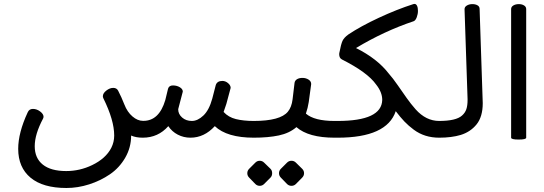

<svg xmlns="http://www.w3.org/2000/svg" viewBox="-20 -687 2716 958"><path d="M70.8 55.7Q70.8 -24.4 118.2 -126.5Q125.5 -143.6 144.3 -143.6Q163.1 -143.6 180.2 -130.9Q197.3 -118.2 197.3 -104Q197.3 -101.1 194.8 -95.2Q153.3 -17.1 153.3 42.5Q153.3 102.1 193.6 134.3Q233.9 166.5 310.1 166.5Q378.4 166.5 439.9 136.7Q507.8 104 535.2 50.8Q549.8 22 549.8 -10.7Q549.8 -87.4 495.6 -196.8Q493.2 -202.6 493.2 -206.5Q493.2 -221.7 510.5 -235.1Q527.8 -248.5 544.9 -248.5Q562 -248.5 569.3 -234.9Q585.9 -203.1 600.6 -165.5Q615.2 -127.9 640.9 -106Q666.5 -84 693.4 -84H695.8Q773.9 -84 804.7 -187.5L818.4 -244.1Q823.2 -260.7 842.8 -260.7Q862.3 -260.7 877.2 -251.7Q892.1 -242.7 892.1 -230L869.1 -142.1Q869.1 -117.7 888.7 -100.6Q908.2 -83.5 937.3 -83.5Q966.3 -83.5 994.9 -110.6Q1023.4 -137.7 1039.1 -194.8L1056.6 -262.7Q1063.5 -283.2 1089.4 -283.2Q1105 -283.2 1117.9 -272.2Q1130.9 -261.2 1130.9 -248.5L1109.4 -168.5Q1102.1 -145 1095.7 -128.4Q1119.6 -102.1 1157.2 -92.8Q1194.8 -83.5 1246.6 -83.5V0Q1112.3 0 1051.8 -57.6Q999 0 930.2 0Q896.5 0 867.2 -15.1Q837.9 -30.3 819.8 -57.6Q769 0 692.4 0Q658.2 0 634.3 -10.7Q634.3 48.8 605 99.6Q575.7 150.4 528.6 182.6Q481.4 214.8 424.8 232.9Q368.2 251 311.5 251Q194.3 251 132.6 199.7Q70.8 148.4 70.8 55.7Z M1245.6 -83.5Q1378.9 -83.5 1416.5 -129.9Q1435.1 -152.3 1439.9 -191.9L1449.7 -273.9Q1451.7 -285.6 1462.4 -292Q1473.1 -298.3 1489.5 -298.3Q1505.9 -298.3 1519.3 -290Q1532.7 -281.7 1532.7 -267.6L1520.5 -177.7Q1516.1 -148.9 1506.3 -120.1Q1548.3 -83.5 1648.9 -83.5V0Q1519.5 0 1459 -52.7Q1424.3 -22.5 1371.3 -11.2Q1318.4 0 1245.6 0Q1230.5 0 1217.8 -12.7Q1205.1 -25.4 1205.1 -41.7Q1205.1 -58.1 1217.3 -70.8Q1229.5 -83.5 1245.6 -83.5ZM1381.3 199.2Q1372.1 189.9 1372.1 177.2Q1372.1 164.6 1381.3 155.3L1412.1 124.5Q1421.4 115.2 1434.3 115.2Q1447.3 115.2 1456.5 124.5L1487.8 155.3Q1497.1 164.6 1497.1 177.2Q1497.1 189.9 1487.8 199.2L1456.5 231Q1447.3 240.2 1434.3 240.2Q1421.4 240.2 1412.1 231ZM1223.1 199.2Q1213.9 189.9 1213.9 177.2Q1213.9 164.6 1223.1 155.3L1253.9 124.5Q1263.2 115.2 1275.9 115.2Q1288.6 115.2 1297.9 124.5L1329.6 155.3Q1337.9 163.6 1337.9 177.2Q1337.9 190.9 1329.6 199.2L1297.9 231Q1288.6 240.2 1275.9 240.2Q1263.2 240.2 1253.9 231Z M1672.4 -416.5 1672.9 -421.9Q1681.6 -467.8 1689.2 -483.6Q1696.8 -499.5 1718.3 -515.1Q1779.8 -556.2 1869.9 -598.1Q1960 -640.1 2042.5 -666.5Q2044.9 -667.5 2047.9 -667.5Q2056.2 -667.5 2060.8 -658.2Q2065.4 -648.9 2065.4 -632.8Q2065.4 -616.7 2059.3 -600.6Q2053.2 -584.5 2043.9 -581.1Q1896.5 -531.7 1756.3 -447.3Q1862.3 -394.5 1919.9 -319.8Q1939.5 -297.9 1964.6 -261.7Q1989.7 -225.6 2009.5 -197.5Q2029.3 -169.4 2053.7 -141.6Q2105.5 -83.5 2171.4 -83.5V0Q2098.1 0 2044.4 -40Q2018.1 -59.6 1997.8 -80.8Q1977.5 -102.1 1954.6 -132.3Q1910.2 0 1664.6 0H1648.9Q1632.8 -1 1620.1 -13.4Q1607.4 -25.9 1607.9 -41.7Q1608.4 -57.6 1620.4 -70.6Q1632.3 -83.5 1647.9 -83.5H1664.6Q1884.8 -83.5 1887.2 -188.5Q1887.2 -227.1 1856.4 -265.6Q1814 -325.7 1686.5 -390.1Q1672.4 -397 1672.4 -416.5Z M2170.4 -83.5Q2255.4 -83.5 2285.2 -110.4Q2300.8 -124 2306.9 -142.3Q2313 -160.6 2313 -188.5Q2313 -190.4 2313 -192.4L2297.9 -640.1Q2297.4 -652.3 2309.3 -659.4Q2321.3 -666.5 2336.7 -666.5Q2352.1 -666.5 2362.3 -660.6Q2372.6 -654.8 2373 -643.6L2388.7 -172.4Q2388.7 -104.5 2357.9 -66.4Q2327.6 -28.8 2278.8 -13.7Q2232.9 0 2171.4 0Q2156.2 -1 2143.1 -13.4Q2129.9 -25.9 2129.9 -41.7Q2129.9 -57.6 2142.3 -70.6Q2154.8 -83.5 2170.4 -83.5Z M2530.3 0V-641.6Q2530.3 -653.3 2541.7 -659.9Q2553.2 -666.5 2568.6 -666.5Q2584 -666.5 2594.7 -659.9Q2605.5 -653.3 2605.5 -641.6V0Q2605.5 9.3 2567.9 9.3Q2530.3 9.3 2530.3 0Z"/></svg>

Font: Behdad
Style: Regular
Weight: 400
Designer: Mohammad Saleh Souzanchi
Foundry: http://font-store.ir
Version: Version:1.0.1;RFB:1.2.5;Building:2018-09-04 19:53:52.209180